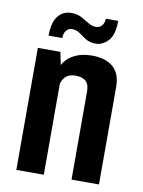

<svg xmlns="http://www.w3.org/2000/svg" viewBox="-74 -678 544 730"><g transform="rotate(10 197.5 -312.5)"><path d="M40 -471H127L137 -422Q152 -449 180.5 -463.5Q209 -478 248 -478Q301 -478 330 -453Q359 -428 359 -376V0H253V-340Q253 -368 239.5 -380Q226 -392 200 -392Q177 -392 164.5 -381.5Q152 -371 146 -352V0H40ZM72 -524Q72 -575 91.5 -599.5Q111 -624 143 -624Q166 -624 182.5 -615Q199 -606 213.5 -597Q228 -588 243 -588Q258 -588 266.5 -598.5Q275 -609 275 -625H323Q323 -571 301.5 -548Q280 -525 253 -525Q230 -525 214.5 -535Q199 -545 186 -554.5Q173 -564 155 -564Q143 -564 134 -553.5Q125 -543 125 -524Z"/></g></svg>

Font: Smooch Sans Thin
Style: Bold
Weight: 700
Version: Version 1.010